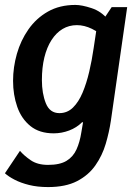

<svg xmlns="http://www.w3.org/2000/svg" viewBox="-32 -529 543 779"><path d="M421 -500H484L418 -40Q411 7 397 54.5Q383 102 355 142Q327 182 280.5 206Q234 230 163 230Q120 230 86 221.5Q52 213 27 200Q2 187 -12 174L49 83Q65 102 92.5 121Q120 140 163 140Q211 140 238 123.5Q265 107 278.5 77Q292 47 298 8L305 -33H301Q279 -11 248.5 0.5Q218 12 186 12Q128 12 91.5 -17.5Q55 -47 38 -95.5Q21 -144 21 -201Q21 -256 36.5 -310.5Q52 -365 83.5 -410Q115 -455 162.5 -482Q210 -509 274 -509Q300 -509 339.5 -496Q379 -483 406 -450V-365Q372 -397 341 -412Q310 -427 280 -427Q248 -427 222 -411.5Q196 -396 177 -366.5Q158 -337 148 -296Q138 -255 138 -204Q138 -150 154 -110Q170 -70 209 -70Q241 -70 264 -92.5Q287 -115 303 -153Q319 -191 330 -238Q341 -285 348 -334L359 -407Z"/></svg>

Font: Rosario
Style: Italic
Weight: 400
Italic angle: -8.05°
Designer: Hector Gatti
Foundry: Omnibus Type
Version: Version 1.201